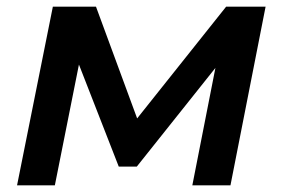

<svg xmlns="http://www.w3.org/2000/svg" viewBox="-20 -554 846 574"><path d="M774 -534 669 0H555L624 -351L389 -56H335L216 -361L144 0H31L138 -534H267L390 -200L656 -534Z"/></svg>

Font: Montserrat Alternates SemiBold
Style: Italic
Weight: 600
Italic angle: -11.3°
Designer: Julieta Ulanovsky
Foundry: Julieta Ulanovsky
Version: Version 7.200